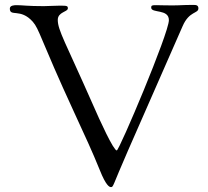

<svg xmlns="http://www.w3.org/2000/svg" viewBox="-20 -731 847 781"><path d="M20 -696C20 -661 63 -699 113 -643C141 -611 141 -579 283 -271C328 -173 354 -118 386 -39C411 24 425 30 431 30C442 30 436 29 500 -117L723 -625C750 -687 787 -675 787 -697C787 -709 779 -711 768 -711C719 -711 717 -709 679 -709C644 -709 628 -710 616 -710C598 -710 595 -709 595 -700C595 -676 667 -696 667 -649C667 -596 465 -119 455 -119C442 -119 388 -236 355 -312C247 -557 215 -608 215 -650C215 -683 256 -682 256 -697C256 -707 253 -708 223 -708C202 -708 176 -706 158 -706C92 -706 70 -710 48 -710C37 -710 20 -709 20 -696Z"/></svg>

Font: OFL Sorts Mill Goudy
Style: Regular
Weight: 500
Version: Version 003.000